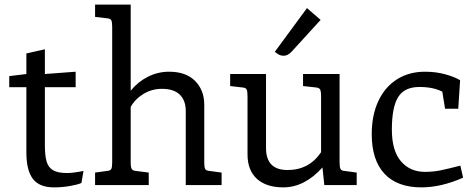

<svg xmlns="http://www.w3.org/2000/svg" viewBox="-20 -800 2041 830"><path d="M341 -61 332 -9Q317 -2 283 4Q249 10 213 10Q150 10 122 -27Q94 -64 94 -141V-423H20V-471L94 -480V-569L174 -587V-480L307 -490V-423H174V-172Q174 -127 181.5 -101.5Q189 -76 209.5 -64Q230 -52 270 -52Q296 -52 341 -61Z M938 -54V0H783V-320Q783 -366 757 -391Q731 -416 680 -416Q637 -416 601 -394.5Q565 -373 545 -338V-98Q545 -77 549.5 -69.5Q554 -62 568 -61L623 -54V0H391V-54L442 -61Q457 -62 461 -69.5Q465 -77 465 -98V-683Q465 -705 461 -712.5Q457 -720 442 -721L391 -727V-780H545V-408Q577 -447 620 -468.5Q663 -490 711 -490Q784 -490 823.5 -450Q863 -410 863 -347V-98Q863 -77 867 -69.5Q871 -62 886 -61Z M1522 -54V0H1382L1374 -76Q1296 10 1205 10Q1131 10 1090.5 -27Q1050 -64 1050 -133V-384Q1050 -406 1046 -413.5Q1042 -421 1027 -422L975 -428V-480H1130V-160Q1130 -65 1223 -65Q1316 -65 1368 -142V-384Q1368 -406 1363.5 -413.5Q1359 -421 1345 -422L1290 -428V-480H1448V-98Q1448 -77 1452 -69.5Q1456 -62 1470 -61ZM1168 -576 1307 -765 1366 -714 1240 -576Q1224 -559 1206 -559Q1196 -559 1188.5 -562.5Q1181 -566 1175.5 -570.5Q1170 -575 1168 -576Z M1587 -220Q1587 -302 1615.5 -363Q1644 -424 1696 -457Q1748 -490 1817 -490Q1865 -490 1906 -478.5Q1947 -467 1969 -453L1961 -330H1904L1892 -404Q1852 -424 1793 -424Q1728 -424 1701 -380Q1674 -336 1674 -240Q1674 -148 1713.5 -102.5Q1753 -57 1817 -57Q1853 -57 1886.5 -64Q1920 -71 1970 -84L1982 -32Q1887 10 1802 10Q1697 10 1642 -49Q1587 -108 1587 -220Z"/></svg>

Font: Enriqueta
Style: Regular
Weight: 400
Designer: Viviana Monsalve, Gustavo Ibarra
Foundry: 72Puntos
Version: Version 2.000